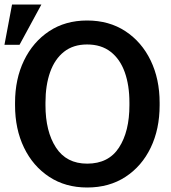

<svg xmlns="http://www.w3.org/2000/svg" viewBox="-21 -811 750 841"><path d="M360.8 10.3Q265.6 10.3 194.6 -36.4Q123.5 -83 84.2 -164.3Q44.9 -245.6 44.9 -350.1V-360.8Q44.9 -464.8 84.2 -546.1Q123.5 -627.4 194.3 -674.3Q265.1 -721.2 360.4 -721.2Q457 -721.2 528.3 -674.3Q599.6 -627.4 638.9 -546.1Q678.2 -464.8 678.2 -360.8V-350.1Q678.2 -245.6 639.2 -164.3Q600.1 -83 528.8 -36.4Q457.5 10.3 360.8 10.3ZM360.8 -94.2Q454.6 -94.2 500.2 -164.6Q545.9 -234.9 545.9 -350.1V-361.8Q545.9 -437.5 525.4 -494.9Q504.9 -552.2 463.6 -584.2Q422.4 -616.2 360.4 -616.2Q299.8 -616.2 259.3 -584.2Q218.8 -552.2 198.5 -494.9Q178.2 -437.5 178.2 -361.8V-350.1Q178.2 -235.4 224.1 -164.8Q270 -94.2 360.8 -94.2ZM-1.5 -614.7 31.7 -791H160.2L64.5 -614.7Z"/></svg>

Font: Roboto Slab SemiBold
Style: Regular
Weight: 600
Designer: Google
Version: Version 2.001; ttfautohint (v1.8.3)